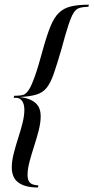

<svg xmlns="http://www.w3.org/2000/svg" viewBox="-20 -654 402 825"><path d="M362.1 -633.9 359.7 -625Q336.3 -624.2 321.4 -619.8Q306.5 -615.3 296 -598.4Q285.5 -581.5 273.4 -544.4Q261.3 -507.3 243.5 -441.1Q225 -377.4 211.3 -337.9Q197.6 -298.4 181 -277.4Q164.5 -256.5 137.5 -248Q110.5 -239.5 65.3 -237.1Q96.8 -233.1 116.5 -222.6Q136.3 -212.1 145.6 -195.6Q154.8 -179 154.8 -154Q154.8 -127.4 146.4 -94Q137.9 -60.5 126.6 -25.8Q115.3 8.9 106.9 40.7Q98.4 72.6 98.4 96.8Q98.4 112.9 103.2 123Q108.1 133.1 118.5 137.5Q129 141.9 145.2 142.7L142.7 151.6Q87.9 151.6 59.3 130.6Q30.6 109.7 30.6 65.3Q30.6 38.7 38.7 6.5Q46.8 -25.8 57.7 -59.3Q68.5 -92.7 76.6 -124.6Q84.7 -156.5 84.7 -182.3Q84.7 -206.5 75 -220.2Q65.3 -233.9 48.4 -233.9H38.7L41.1 -242.7H50.8Q66.9 -242.7 79.4 -246.4Q91.9 -250 103.6 -267.7Q115.3 -285.5 129.8 -326.2Q144.4 -366.9 164.5 -441.9Q181.5 -503.2 197.2 -541.5Q212.9 -579.8 233.9 -599.6Q254.8 -619.4 285.5 -626.6Q316.1 -633.9 362.1 -633.9Z"/></svg>

Font: Playfair 144pt
Style: Italic
Weight: 400
Italic angle: -15.6°
Designer: Claus Eggers Sørensen
Foundry: Claus Eggers Sørensen
Version: Version 2.001;gftools[0.9.30]